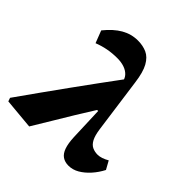

<svg xmlns="http://www.w3.org/2000/svg" viewBox="-226 -867 1029 1029"><g transform="rotate(45 288.5 -353.0)"><path d="M-23 0 -30 -20Q63 -152 157.5 -283Q252 -414 347 -542L370 -304H346Q313 -252 280.5 -198.5Q248 -145 216 -91.5Q184 -38 151 16ZM448 16Q421 16 402 3Q383 -10 373 -38.5Q363 -67 361 -112L351 -381L344 -392L336 -502Q334 -527 319.5 -543.5Q305 -560 281 -568.5Q257 -577 226 -577Q188 -577 154 -570.5Q120 -564 87 -551L60 -621Q101 -672 144.5 -697Q188 -722 238 -722Q276 -722 306 -708.5Q336 -695 356.5 -658.5Q377 -622 386 -552L429 -240Q435 -198 447 -175.5Q459 -153 477 -144.5Q495 -136 517 -136Q531 -136 547.5 -141.5Q564 -147 581 -157L607 -110Q589 -75 563.5 -46.5Q538 -18 509 -1Q480 16 448 16Z"/></g></svg>

Font: Source Serif 4 Black
Style: Italic
Weight: 900
Italic angle: -12°
Designer: Frank Grießhammer
Foundry: Adobe Systems Incorporated
Version: Version 4.004;hotconv 1.0.116;makeotfexe 2.5.65601